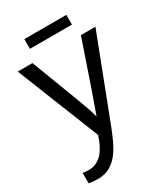

<svg xmlns="http://www.w3.org/2000/svg" viewBox="-212 -760 924 1061"><g transform="rotate(-30 250.0 -229.5)"><path d="M93.3 207.5Q58.1 207.5 32.7 202.1V136.2Q51.3 139.2 73.7 139.2Q114.7 139.2 149.7 108.6Q184.6 78.1 211.9 -2.4L2.4 -528.3H96.2L207.5 -236.3Q219.7 -205.1 233.6 -165.5Q247.6 -126 255.4 -95.7Q267.6 -130.4 280 -164.6Q292.5 -198.7 304.2 -232.9L405.3 -528.3H498L294.9 0Q278.3 42 263.2 73.5Q248 105 233.9 125.5Q178.2 207.5 93.3 207.5ZM123.5 -665.5H391.6V-603.5H123.5Z"/></g></svg>

Font: Arimo Nerd Font
Style: Regular
Weight: 400
Designer: Steve Matteson
Foundry: Monotype Imaging Inc.
Version: Version 1.33;Nerd Fonts 3.2.1